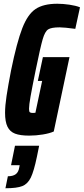

<svg xmlns="http://www.w3.org/2000/svg" viewBox="-20 -716 447 1025"><path d="M7 -114Q7 -151 15 -204Q23 -257 39 -340Q70 -491 99 -565.5Q128 -640 170 -668Q212 -696 286 -696Q316 -696 350.5 -691Q385 -686 407 -677L382 -562Q323 -570 298 -570Q254 -570 237 -559Q220 -548 208 -507Q196 -466 171 -344Q151 -246 143 -200.5Q135 -155 135 -135Q135 -120 139.5 -116.5Q144 -113 156 -113L169 -114L205 -284H182L209 -411H351L267 -14Q245 -4 208.5 2Q172 8 136 8Q88 8 60.5 -2.5Q33 -13 20 -39.5Q7 -66 7 -114ZM83 177 85 166H39L60 62H189L177 121Q161 198 144.5 232Q128 266 99 277.5Q70 289 9 289L22 225Q49 225 64 214Q79 203 83 177Z"/></svg>

Font: Saira Ultra Condensed Black
Style: Italic
Weight: 900
Width: 1
Italic angle: -12°
Designer: Hector Gatti with collaboration of the Omnibus-Type team
Foundry: Omnibus-Type
Version: Version 1.001; ttfautohint (v1.8)